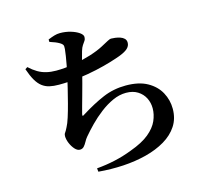

<svg xmlns="http://www.w3.org/2000/svg" viewBox="-118 -937 1235 1130"><g transform="rotate(-15 500.0 -372.5)"><path d="M344.5 27.1Q401.3 22.4 456.2 10.2Q511.1 -2 562.6 -22.1Q636.5 -48.8 677.7 -82.7Q719 -116.7 735.6 -154.7Q752.2 -192.6 752.2 -229.8Q752.2 -263.9 737.6 -292.9Q723 -321.8 694.1 -340Q665.3 -358.2 623.3 -358.2Q582.8 -358.2 542.1 -339.7Q501.5 -321.3 463.4 -292Q425.2 -262.7 393 -229.8Q360.9 -196.9 336.5 -167.8Q326.9 -156.5 318.9 -141.4Q310.9 -126.3 301.2 -115.6Q291.5 -104.9 276.2 -104.9Q260.4 -104.9 245.6 -121.4Q230.8 -137.9 221.1 -161Q211.3 -184.1 211.3 -205.1Q211.3 -216.7 217.2 -224.2Q223.1 -231.8 233.8 -253.5Q243.5 -270.9 255 -306.9Q266.5 -342.9 277.9 -386.8Q289.3 -430.7 299.5 -472.6Q309.6 -514.6 316.3 -544.7Q323.3 -575.9 328.7 -605.2Q334.2 -634.5 338.1 -659.2Q342 -683.9 343.4 -700.2Q345.2 -718.4 341.2 -725.5Q337.3 -732.7 324.6 -740.1Q313.3 -746.8 299.4 -752.5Q285.5 -758.3 265.8 -764.4L265.5 -779.2Q286.4 -787.8 303.9 -793.1Q321.5 -798.4 339.1 -798.4Q373.2 -798.4 403.8 -789.3Q434.4 -780.2 453.8 -766.5Q473.2 -752.8 473.2 -738.9Q473.2 -725.8 466.7 -716.5Q460.3 -707.2 452.1 -695.3Q443.9 -683.4 437.7 -662.1Q431 -640.1 423.5 -610.5Q416 -580.9 407.2 -544.2Q399.4 -514.1 390.2 -478.8Q380.9 -443.6 371.2 -409.4Q361.5 -375.2 354.1 -348.1Q346.7 -320.9 342.6 -305.1Q340.5 -295.6 342.5 -293.5Q344.5 -291.3 353.3 -297.8Q428.6 -345 493.7 -372.6Q558.9 -400.2 633.1 -400.2Q713.1 -400.2 764.3 -371.4Q815.6 -342.6 840.6 -296.2Q865.7 -249.8 865.7 -196.5Q865.7 -137.2 836.7 -92.8Q807.8 -48.4 756.6 -18.1Q705.5 12.2 639 29.2Q572.5 46.2 497.6 50.6Q422.7 54.9 346.8 48.2ZM255.9 -506.2Q223.5 -506.2 198.9 -511.8Q174.4 -517.5 154.8 -532.3Q135.2 -547.2 119.2 -574.3Q103.3 -601.5 88.1 -645.5L102.2 -654.7Q126.6 -632 151.1 -617.6Q175.6 -603.2 203 -596.8Q230.3 -590.4 261.8 -590.4Q315.2 -590.4 370.6 -600.3Q426 -610.2 474.9 -625.5Q523.7 -640.9 555.5 -657.9Q585.5 -674.1 599.8 -681.6Q614.2 -689.2 620.9 -689.2Q631.5 -689.2 646.3 -687.3Q661 -685.4 675.7 -680.6Q690.5 -675.8 700.3 -666.2Q710.1 -656.6 710.1 -641.1Q710.1 -621.6 694.7 -606.8Q679.4 -592 645.1 -578.6Q621.5 -569.5 580.8 -557.1Q540.2 -544.7 487.7 -533.1Q435.2 -521.5 375.9 -513.8Q316.6 -506.2 255.9 -506.2Z"/></g></svg>

Font: Noto Serif HK ExtraLight
Style: Regular
Weight: 200
Designer: Ryoko NISHIZUKA 西塚涼子 (kana & ideographs); Frank Grießhammer (Latin, Greek & Cyrillic); Wenlong ZHANG 张文龙 (bopomofo); San
Foundry: Adobe
Version: Version 2.002-H1;hotconv 1.1.0;makeotfexe 2.6.0